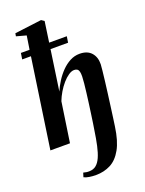

<svg xmlns="http://www.w3.org/2000/svg" viewBox="-191 -907 945 1248"><g transform="rotate(-20 281.0 -282.5)"><path d="M249 252Q224.5 252 203.2 248.5Q182 245 166.5 237.5L175.5 208.5Q187 211.5 196.8 213Q206.5 214.5 215.5 214Q244 214 263.5 198.2Q283 182.5 296.5 152Q310 121.5 320 76Q330 30.5 338.5 -28.5Q341.5 -45.5 345.5 -72.8Q349.5 -100 354.2 -133.5Q359 -167 363.8 -202.8Q368.5 -238.5 372.8 -272.5Q377 -306.5 379.8 -334.8Q382.5 -363 383 -381Q383.5 -402 380.2 -414.5Q377 -427 369 -432.8Q361 -438.5 347.5 -438.5Q329.5 -438.5 308.5 -424.2Q287.5 -410 267 -386.5Q246.5 -363 229.2 -334Q212 -305 201 -276L160 0H24.5L115 -618.5H54.5L61 -661H121L135.5 -755L67.5 -773.5L71 -793.5L257 -817L277 -803.5L256.5 -661H378.5L372 -618.5H250.5L210 -339.5Q224 -372.5 245 -405.5Q266 -438.5 292.5 -465.5Q319 -492.5 350.2 -509Q381.5 -525.5 416.5 -525.5Q469.5 -525.5 497 -495Q524.5 -464.5 523.5 -414.5Q523 -402 519.8 -372Q516.5 -342 511.8 -302Q507 -262 501.2 -218Q495.5 -174 489.8 -132Q484 -90 479.5 -56Q475 -22 472 -3Q458.5 93.5 427.2 149.2Q396 205 350.5 228.5Q305 252 249 252Z"/></g></svg>

Font: Merriweather 120pt
Style: Bold Italic
Weight: 700
Italic angle: -7.8°
Version: Version 2.101